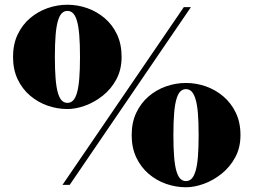

<svg xmlns="http://www.w3.org/2000/svg" viewBox="-20 -780 1068 810"><path d="M243.5 0 755.5 -750H785.5L274 0ZM264.5 -320Q222 -320 181 -334.2Q140 -348.5 107 -376.5Q74 -404.5 54.5 -445.5Q35 -486.5 35 -540Q35 -593.5 54.5 -634.5Q74 -675.5 107 -703.5Q140 -731.5 181 -745.8Q222 -760 264.5 -760Q307 -760 347.8 -745.8Q388.5 -731.5 421.5 -703.5Q454.5 -675.5 473.8 -634.5Q493 -593.5 493 -540Q493 -486.5 471 -445.5Q449 -404.5 413.8 -376.5Q378.5 -348.5 339 -334.2Q299.5 -320 264.5 -320ZM264.5 -346Q278.5 -346 288.5 -356.2Q298.5 -366.5 305 -389.2Q311.5 -412 314.5 -449.2Q317.5 -486.5 317.5 -540Q317.5 -594 314.5 -631Q311.5 -668 305 -690.8Q298.5 -713.5 288.5 -723.8Q278.5 -734 264.5 -734Q250.5 -734 240.5 -723.8Q230.5 -713.5 224 -690.8Q217.5 -668 214.5 -631Q211.5 -594 211.5 -540Q211.5 -486.5 214.5 -449.2Q217.5 -412 224 -389.2Q230.5 -366.5 240.5 -356.2Q250.5 -346 264.5 -346ZM764.5 10Q722 10 681 -4.2Q640 -18.5 607.2 -46.5Q574.5 -74.5 555 -115.5Q535.5 -156.5 535.5 -210Q535.5 -263.5 555 -304.5Q574.5 -345.5 607.2 -373.5Q640 -401.5 681 -415.8Q722 -430 764.5 -430Q807 -430 848 -415.8Q889 -401.5 922 -373.5Q955 -345.5 974.8 -304.5Q994.5 -263.5 994.5 -210Q994.5 -156.5 972 -115.5Q949.5 -74.5 914.2 -46.5Q879 -18.5 839.2 -4.2Q799.5 10 764.5 10ZM764.5 -16Q778.5 -16 788.5 -26.2Q798.5 -36.5 805.2 -59.2Q812 -82 815 -119.2Q818 -156.5 818 -210Q818 -264 815 -301Q812 -338 805.2 -360.8Q798.5 -383.5 788.5 -393.8Q778.5 -404 764.5 -404Q750.5 -404 740.5 -393.8Q730.5 -383.5 724 -360.8Q717.5 -338 714.5 -301Q711.5 -264 711.5 -210Q711.5 -156.5 714.5 -119.2Q717.5 -82 724 -59.2Q730.5 -36.5 740.5 -26.2Q750.5 -16 764.5 -16Z"/></svg>

Font: Bodoni Moda 9pt ExtraBold
Style: Regular
Weight: 800
Designer: Owen Earl
Foundry: indestructible type
Version: Version 2.005